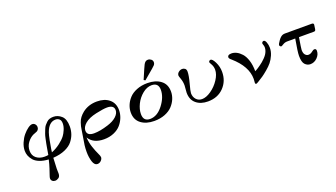

<svg xmlns="http://www.w3.org/2000/svg" viewBox="-77 -1369 4024 2298"><g transform="rotate(-20 1935.0 -220.0)"><path d="M98.1 -189.9Q98.1 -238.8 119.6 -289.3Q141.1 -339.8 171.6 -376.5Q202.1 -413.1 234.6 -436.5Q267.1 -460 289.1 -460Q311 -460 325.4 -444.1Q339.8 -428.2 339.8 -405.8Q339.8 -387.7 330.8 -375.2Q321.8 -362.8 313 -358.4Q304.2 -354 286.6 -347.4Q269 -340.8 264.2 -338.9Q219.2 -317.9 186 -272.5Q152.8 -227.1 152.8 -169.9Q152.8 -109.9 193.8 -76.4Q234.9 -43 298.8 -43Q325.7 -43 346.2 -46.9Q349.1 -64 357.2 -111.6Q365.2 -159.2 369.1 -178.7Q373 -198.2 381.6 -239Q390.1 -279.8 397.5 -298.8Q404.8 -317.9 416.5 -348.4Q428.2 -378.9 441.2 -394Q454.1 -409.2 471.4 -426Q488.8 -442.9 510.5 -449.5Q532.2 -456.1 558.1 -456.1Q614.3 -456.1 659.7 -415.5Q705.1 -375 705.1 -280.8Q705.1 -231.9 690.4 -187.5Q675.8 -143.1 642.8 -100.6Q609.9 -58.1 545.4 -29.5Q481 -1 391.1 4.9Q385.3 92.8 384.8 142.1Q384.8 159.2 385.5 178.7Q386.2 198.2 386.2 202.1Q386.2 240.2 364 255.6Q341.8 271 319.8 271Q298.8 271 283.9 258.1Q269 245.1 269 224.1Q269 211.9 278.6 185.5Q288.1 159.2 304.4 109.1Q320.8 59.1 333 4.9Q266.1 1 218 -18.6Q169.9 -38.1 145 -68.1Q120.1 -98.1 109.1 -127.9Q98.1 -157.7 98.1 -189.9ZM397.9 -62Q456.1 -85 507.1 -124Q558.1 -163.1 585 -199.2Q603 -223.1 620.6 -264.2Q638.2 -305.2 638.2 -344Q638.2 -382.8 618.2 -399.4Q598.1 -416 571.8 -416Q485.8 -416 444.8 -299.8Q433.6 -267.6 421.9 -208.3Q410.2 -148.9 403.8 -106Z M789.6 75.2Q789.6 31.2 794.4 -7.8Q799.3 -46.9 824.7 -198.2Q828.6 -224.1 831.5 -236.6Q834.5 -249 844.5 -280.5Q854.5 -312 875 -339.1Q895.5 -366.2 924.3 -389.2Q1001.5 -450.2 1110.4 -450.2Q1207.5 -450.2 1266.6 -400.6Q1325.7 -351.1 1325.7 -262.2Q1325.7 -215.3 1307.6 -168.7Q1289.6 -122.1 1256.1 -83Q1222.7 -43.9 1166 -19.5Q1109.4 4.9 1039.6 4.9Q903.3 4.9 847.7 -87.9Q851.6 -20 872.6 41Q893.6 102.1 912.1 140.1Q930.7 178.2 930.7 192.9Q930.7 215.8 910.6 235.8Q890.6 255.9 864.7 255.9Q824.7 255.9 807.1 199.5Q789.6 143.1 789.6 75.2ZM862.3 -168.9Q862.3 -103 951.7 -103Q1027.8 -103 1132.3 -136.2Q1204.1 -158.2 1245.8 -196Q1287.6 -233.9 1287.6 -275.9Q1287.6 -340.8 1199.7 -340.8Q1152.8 -340.8 1056.6 -319.8Q960.4 -298.8 910.6 -255.9Q862.3 -213.9 862.3 -168.9Z M1447.3 -186Q1447.3 -231.9 1465.1 -276.9Q1482.9 -321.8 1518.6 -361.3Q1554.2 -400.9 1615.2 -425.5Q1676.3 -450.2 1752.9 -450.2Q1856 -450.2 1921.1 -401.1Q1986.3 -352.1 1986.3 -258.8Q1986.3 -211.9 1967.8 -166.5Q1949.2 -121.1 1913.1 -82Q1877 -43 1816.7 -19Q1756.3 4.9 1680.2 4.9Q1577.1 4.9 1512.2 -44.2Q1447.3 -93.3 1447.3 -186ZM1555.2 -127Q1555.2 -35.2 1640.1 -35.2Q1731.9 -35.2 1805.4 -130.6Q1878.9 -226.1 1878.9 -319.8Q1878.9 -408.7 1793 -409.2Q1731.9 -409.2 1675.5 -363Q1619.1 -316.9 1587.2 -252Q1555.2 -187 1555.2 -127ZM1725.1 -500Q1792 -657.2 1800.3 -670.9Q1819.3 -707 1845.2 -710Q1850.1 -710.9 1856 -710.9Q1877 -710.9 1895 -696.5Q1913.1 -682.1 1913.1 -659.2Q1913.1 -638.2 1897.7 -621.6Q1882.3 -605 1803.2 -539.1Q1767.1 -508.3 1744.1 -488.8Z M2134.8 -405.8Q2134.8 -431.6 2156.7 -449.2Q2178.7 -466.8 2203.6 -466.8Q2222.7 -466.8 2238.3 -454.8Q2253.9 -442.9 2253.9 -414.1Q2253.9 -365.2 2228.8 -272.7Q2203.6 -180.2 2203.6 -157.2Q2203.6 -109.4 2232.2 -77.6Q2260.7 -45.9 2305.7 -45.9Q2358.9 -45.9 2421.9 -89.4Q2484.9 -132.8 2528.3 -199Q2571.8 -265.1 2571.8 -323.2Q2571.8 -363.3 2553.7 -395Q2535.6 -426.8 2535.6 -431.2Q2535.6 -439 2543.2 -446.5Q2550.8 -454.1 2560.5 -454.1Q2583.5 -454.1 2612.5 -396Q2641.6 -337.9 2641.6 -271Q2641.6 -153.8 2564.7 -74.5Q2487.8 4.9 2362.8 4.9Q2271 4.9 2213.9 -43Q2156.7 -90.8 2156.7 -181.2Q2156.7 -200.2 2160.2 -227.1Q2163.6 -253.9 2163.6 -272Q2163.6 -317.9 2149.2 -358.4Q2134.8 -398.9 2134.8 -405.8Z M2770.5 -410.2Q2772.5 -439.9 2820.3 -439.9Q2852.5 -439.9 2884.5 -424.1Q2916.5 -408.2 2947 -375Q2977.5 -341.8 2997.1 -281.5Q3016.6 -221.2 3016.6 -142.1L3031.7 -149.9Q3046.9 -158.7 3058.6 -166.3Q3070.3 -173.8 3090.8 -188.5Q3111.3 -203.1 3127.4 -216.6Q3143.6 -230 3162.1 -249Q3180.7 -268.1 3193.1 -286.1Q3205.6 -304.2 3213.6 -326.7Q3221.7 -349.1 3221.7 -371.1Q3221.7 -388.2 3215.6 -403.1Q3209.5 -418 3209.5 -423.8Q3209.5 -433.6 3217 -441.4Q3224.6 -449.2 3234.4 -449.2Q3252.4 -449.2 3264.9 -416Q3277.3 -382.8 3277.3 -347.2Q3277.3 -299.3 3256.8 -252.7Q3236.3 -206.1 3210 -173.6Q3183.6 -141.1 3141.1 -105.5Q3098.6 -69.8 3073 -52.5Q3047.4 -35.2 3009.8 -12.2Q2983.9 3.9 2977.5 3.9Q2964.4 3.9 2964.4 -15.1Q2964.4 -20 2966.1 -35.9Q2967.8 -51.8 2967.8 -63Q2967.8 -222.2 2798.3 -370.1Q2787.1 -379.9 2782.7 -384Q2778.3 -388.2 2774.4 -395.3Q2770.5 -402.3 2770.5 -410.2Z M3391.1 -336.9Q3391.1 -351.1 3420.2 -391.6Q3449.2 -432.1 3478 -440.9Q3490.2 -444.8 3507.3 -444.8H3845.2Q3870.1 -444.8 3870.1 -425.8Q3870.1 -419.9 3862.3 -370.1Q3859.4 -354 3853.3 -350.1Q3847.2 -346.2 3835 -346.2H3647.9Q3625 -208 3625 -190.9Q3625 -148.9 3642.6 -128.9Q3660.2 -108.9 3683.1 -108.9Q3710 -108.9 3733.2 -127.9Q3756.3 -147 3770 -147Q3793.9 -147 3793.9 -120.1Q3793.9 -71.3 3755.6 -33.2Q3717.3 4.9 3667 4.9Q3628.9 4.9 3600.1 -24.7Q3571.3 -54.2 3571.3 -134.8Q3571.3 -185.5 3600.1 -346.2H3498Q3468.3 -346.2 3443.1 -330.6Q3418 -314.9 3413.1 -314.9Q3406.2 -314.9 3398.7 -321.5Q3391.1 -328.1 3391.1 -336.9Z"/></g></svg>

Font: CMU Serif Extra
Style: BoldSlanted
Weight: 700
Italic angle: -9.46001°
Version: Version 0.7.0